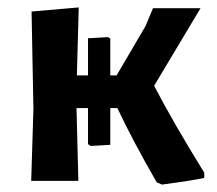

<svg xmlns="http://www.w3.org/2000/svg" viewBox="-20 -487 584 517"><path d="M64 0 70 -193 65 -456 192 -467 187 -284H217V-384L271 -387L277 -383V-284H294L372 -417L392 -465H520L395 -256Q446 -158 530 -22V-8Q499 -1 416 10L402 4Q337 -109 296 -196H277V-97L224 -94L217 -99V-196H186L191 0Z"/></svg>

Font: Alegreya Sans SC
Style: Bold
Weight: 700
Designer: Juan Pablo del Peral
Foundry: Huerta Tipografica
Version: Version 2.007